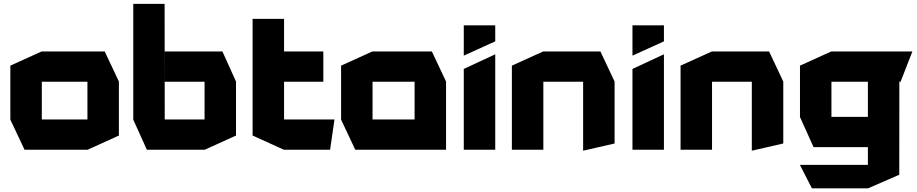

<svg xmlns="http://www.w3.org/2000/svg" viewBox="-20 -790 4837 1013"><path d="M200.6 -358.7V-518.5H532.5L607.3 -359.7V-358.7ZM109.4 0 34.6 -158.8V-159.8H441.3V0ZM34.6 -159.8V-443.7L199.6 -518.5H200.6V-159.8ZM441.3 0V-358.7H607.3V-74.9L442.3 0Z M683.1 -159.8V-769.5H848.5L849.1 -159.8ZM754.9 0 683.1 -158.8V-159.8H1059.3V0ZM1059.3 0V-358.7H1225.2V-74.9L1060.3 0ZM849.1 -358.7V-518.5H1153.5L1225.2 -359.7V-358.7Z M1312.7 -358.7V-690.4H1478.7V-518.5L1313.7 -358.7ZM1313.7 -358.7 1478.7 -518.5H1685.9V-358.7ZM1477.7 0 1312.7 -74.9V-358.7H1478.7V0ZM1478.7 0V-159.8H1744.6V-158.8L1721.6 0Z M1945.6 -358.7V-518.5H2258.6L2333.4 -359.7V-358.7ZM1854.4 0 1779.6 -158.8V-159.8H2167.4V0ZM1779.6 -159.8V-443.7L1944.6 -518.5H1945.6V-159.8ZM2167.4 0V-358.7H2333.4V0Z M2426.9 0V-426.3L2591.9 -503H2592.9V0ZM2426.9 -496.9V-656.4H2592.9V-571.8L2427.9 -496.9Z M2680.7 0V-443.7L2845.7 -518.5H2846.7V0ZM3056.6 4.9V-358.7H3222.6V-33L3057.6 4.9ZM2846.7 -358.7V-518.5H3147.8L3222.6 -359.7V-358.7Z M3316.9 0V-426.3L3481.9 -503H3482.9V0ZM3316.9 -496.9V-656.4H3482.9V-571.8L3317.9 -496.9Z M3570.7 0V-443.7L3735.7 -518.5H3736.7V0ZM3946.6 4.9V-358.7H4112.6V-33L3947.6 4.9ZM3736.7 -358.7V-518.5H4037.8L4112.6 -359.7V-358.7Z M4366.7 -358.7V-518.5H4793.4V-517.5L4731.5 -358.7ZM4263.7 203.7 4200.7 80.7V79.7H4559V203.7ZM4272.5 -13.6 4200.7 -172.4V-173.4H4559V-13.6ZM4200.7 -173.4V-443.7L4365.7 -518.5H4366.7V-173.4ZM4559 203.7V-358.7H4725L4724.6 131.9L4560 203.7Z"/></svg>

Font: Foldit Thin
Style: Regular
Weight: 100
Designer: Sophia Tai
Foundry: Sophia Tai
Version: Version 1.003